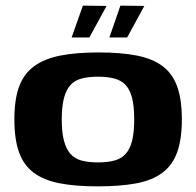

<svg xmlns="http://www.w3.org/2000/svg" viewBox="-20 -654 696 681"><path d="M327 7Q247 7 191 -4Q135 -15 99.5 -41.5Q64 -68 47.5 -114Q31 -160 31 -230Q31 -302 48 -347.5Q65 -393 101.5 -419.5Q138 -446 194.5 -457Q251 -468 330 -468Q409 -468 465 -457Q521 -446 556.5 -419.5Q592 -393 608.5 -347Q625 -301 625 -230Q625 -159 608 -113Q591 -67 555 -40.5Q519 -14 462.5 -3.5Q406 7 327 7ZM328 -78Q361 -78 385.5 -84.5Q410 -91 425.5 -108Q441 -125 448.5 -154.5Q456 -184 456 -230Q456 -277 448.5 -306.5Q441 -336 425.5 -352.5Q410 -369 385.5 -375.5Q361 -382 328 -382Q294 -382 269.5 -375.5Q245 -369 230 -352.5Q215 -336 207 -306.5Q199 -277 199 -230Q199 -184 207 -154.5Q215 -125 230 -108Q245 -91 269.5 -84.5Q294 -78 328 -78ZM368 -521 407 -634 492 -633 431 -521ZM234 -521 274 -634 358 -633 297 -521Z"/></svg>

Font: Genos Thin
Style: Bold
Weight: 700
Version: Version 1.010